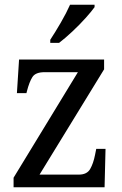

<svg xmlns="http://www.w3.org/2000/svg" viewBox="-20 -786 513 806"><path d="M37 0V-40L307 -483H167Q129 -483 116 -462.5Q103 -442 93 -403L91 -395H51L60 -536H417V-495L146 -53H311Q345 -53 358.5 -76.5Q372 -100 379 -136L384 -161H423L419 0ZM191 -619Q212 -651 235.5 -691.5Q259 -732 274 -766H377V-756Q365 -739 339.5 -710.5Q314 -682 283.5 -653.5Q253 -625 228 -606H191Z"/></svg>

Font: Noto Serif Tamil SemiCondensed
Style: Regular
Weight: 400
Width: 4
Designer: Indian Type Foundry, Tom Grace, and the Monotype Design Team
Foundry: Monotype Imaging Inc.
Version: Version 2.004; ttfautohint (v1.8.4.7-5d5b)